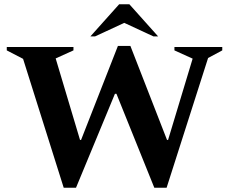

<svg xmlns="http://www.w3.org/2000/svg" viewBox="-20 -882 1082 907"><path d="M281 5 89 -604 12 -644V-660H327V-644L243 -606L358 -221H363L537 -665H596L769 -221H774L890 -605L804 -644V-660H1030V-644L963 -608L767 5H709L530 -439H523L339 5ZM407 -710 543 -862H591L727 -710H705L567 -774L429 -710Z"/></svg>

Font: Spectral SC
Style: Bold
Weight: 700
Designer: Jean-Baptiste Levee
Foundry: Production Type
Version: Version 2.001